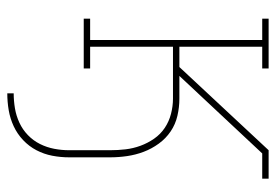

<svg xmlns="http://www.w3.org/2000/svg" viewBox="-138 -422 775 540"><g transform="rotate(90 250.0 -152.5)"><path d="M243 215V197Q264 197 285 193.5Q306 190 325.5 181Q345 172 360.5 157Q376 142 385.5 123Q395 104 399 83Q403 62 403 41V-74Q403 -96 400.5 -117.5Q398 -139 390.5 -159.5Q383 -180 370.5 -198Q358 -216 340 -228Q322 -240 300.5 -245.5Q279 -251 258 -251H112V-18H173V0H33V-18H93V-502H33V-520H173V-502H112V-269H169L403 -520H483V-502H412L194 -269H258Q282 -269 306 -263.5Q330 -258 350 -244.5Q370 -231 384.5 -211Q399 -191 407.5 -168.5Q416 -146 419.5 -122Q423 -98 423 -74V41Q423 65 418.5 88.5Q414 112 403 133Q392 154 374.5 170.5Q357 187 335.5 197Q314 207 290.5 211Q267 215 243 215Z"/></g></svg>

Font: Iosevka Curly Slab Thin
Style: Regular
Weight: 100
Monospace: yes
Designer: Belleve Invis
Foundry: Belleve Invis
Version: Version 22.1.2; ttfautohint (v1.8.4)